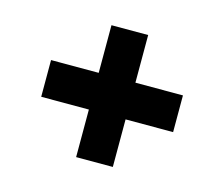

<svg xmlns="http://www.w3.org/2000/svg" viewBox="-79 -655 845 723"><g transform="rotate(15 343.0 -293.0)"><path d="M600.1 -364.7H414.8V-550.4H271.7V-364.7H85.9V-221.6H271.7V-36.2H414.8V-221.6H600.1Z"/></g></svg>

Font: TID UI Extra Bold
Style: Regular
Weight: 800
Designer: The TID Project Authors
Foundry: Bakken & Bæck
Version: Version 1.001;hotconv 1.0.109;makeotfexe 2.5.65596